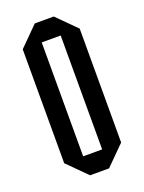

<svg xmlns="http://www.w3.org/2000/svg" viewBox="-130 -729 592 792"><g transform="rotate(-20 166.5 -333.5)"><path d="M125 0 41.7 -83.3V-583.3L125 -666.7H208.3L291.7 -583.3V-83.3L208.3 0ZM125 -83.3H208.3V-583.3H125Z"/></g></svg>

Font: Yulong
Style: Regular
Weight: 400
Designer: GGBotNet
Foundry: f0n7.com
Version: 1.00